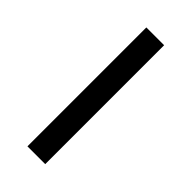

<svg xmlns="http://www.w3.org/2000/svg" viewBox="23 -506 443 443"><g transform="rotate(-45 244.0 -285.0)"><path d="M50 -314H438V-256H50Z"/></g></svg>

Font: Niramit Light
Style: Regular
Weight: 300
Designer: Katatrad Aksorn Co.,Ltd.
Foundry: Cadson Demak Co.,Ltd.
Version: Version 1.000; ttfautohint (v1.6)